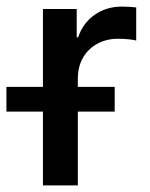

<svg xmlns="http://www.w3.org/2000/svg" viewBox="-63 -563 455 583"><path d="M67.4 0V-535.6H169.9V-449.7H174.3Q189 -493.2 224.4 -518.1Q259.8 -543 308.1 -543Q318.8 -543 331.1 -542.2Q343.3 -541.5 350.6 -540.5V-439.9Q344.7 -441.9 328.6 -443.6Q312.5 -445.3 294.9 -445.3Q260.7 -445.3 232.9 -430.4Q205.1 -415.5 189.2 -388.2Q173.3 -360.8 173.3 -322.8V0ZM-43.5 -224.1V-299.3H285.2V-224.1Z"/></svg>

Font: Inter 20pt Medium
Style: Regular
Weight: 500
Version: Version 4.001;git-66647c0bb